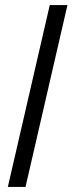

<svg xmlns="http://www.w3.org/2000/svg" viewBox="-20 -740 287 760"><path d="M11 0 177 -720H247L81 0Z"/></svg>

Font: Instrument Sans Condensed
Style: Italic
Weight: 400
Width: 3
Italic angle: -13°
Designer: Rodrigo Fuenzalida
Foundry: fragTYPE
Version: Version 1.000;gftools[0.9.28]